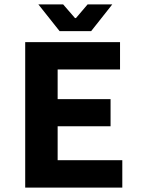

<svg xmlns="http://www.w3.org/2000/svg" viewBox="-20 -850 640 870"><path d="M250 -709 153.8 -830.1H266.1L319.8 -768.1H324.2L377 -830.1H488.8L393.1 -709ZM94.2 0V-659.2H523.9V-535.2H241.2V-400.9H481V-277.8H241.2V-124H534.2V0Z"/></svg>

Font: Office Code Pro Bold
Style: Regular
Weight: 700
Designer: Nathan Rutzky & Paul D. Hunt
Foundry: Adobe Systems Incorporated
Version: Version 1.004;PS 001.004;hotconv 1.0.70;makeotf.lib2.5.58329